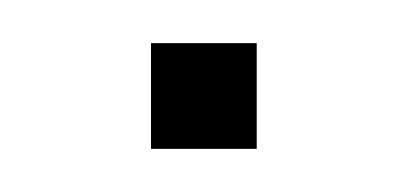

<svg xmlns="http://www.w3.org/2000/svg" viewBox="-20 -457 189 89"><path d="M50 -388V-437H99V-388Z"/></svg>

Font: Big Shoulders Text Thin Thin
Style: Regular
Weight: 250
Version: Version 2.002